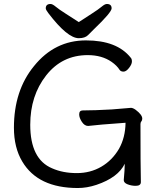

<svg xmlns="http://www.w3.org/2000/svg" viewBox="-20 -922 792 965"><path d="M371 23Q171 23 92 -110Q50 -180 50 -280Q50 -467 151 -590Q255 -719 412 -719Q568 -719 637 -632Q643 -626 643 -613Q643 -599 628.5 -580.5Q614 -562 601 -562Q587 -562 581 -571Q568 -592 541 -611Q492 -645 421 -645Q292 -645 212 -543Q132 -441 132 -295Q132 -122 242 -76Q296 -52 366 -52Q434 -52 489 -84Q544 -116 578 -174Q610 -231 611 -305Q470 -295 423 -289Q405 -289 391.5 -309.5Q378 -330 378 -347Q378 -367 396 -367Q454 -367 542 -372Q611 -377 620.5 -378.5Q630 -380 638 -380Q648 -380 662 -370Q695 -345 695 -326Q695 -317 690.5 -312Q686 -307 686 -298Q686 -92 688 -7Q688 12 662 12Q641 12 621.5 4.5Q602 -3 602 -17Q607 -70 607 -99Q574 -30 465 7Q417 23 371 23ZM376 -730Q319 -730 223 -856Q210 -873 210 -880Q210 -902 234 -902Q244 -902 260 -888.5Q276 -875 310 -853.5Q344 -832 376 -811Q408 -832 441.5 -853.5Q475 -875 491 -888.5Q507 -902 517 -902Q541 -902 541 -880Q541 -860 452 -775Q438 -761 422.5 -745.5Q407 -730 376 -730Z"/></svg>

Font: LXGW WenKai TC
Style: Bold
Weight: 700
Designer: LXGW / Fontworks Inc.
Foundry: LXGW / Fontworks Inc.
Version: Version 1.330;April 28, 2024